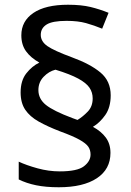

<svg xmlns="http://www.w3.org/2000/svg" viewBox="-20 -785 553 810"><path d="M67 -395Q67 -445 91 -475.5Q115 -506 146 -521Q110 -541 90 -568.5Q70 -596 70 -636Q70 -696 121 -730.5Q172 -765 267 -765Q323 -765 362 -755.5Q401 -746 438 -731L411 -664Q377 -678 343 -687.5Q309 -697 261 -697Q201 -697 176.5 -681.5Q152 -666 152 -638Q152 -610 180 -590.5Q208 -571 284 -543Q361 -515 404 -479Q447 -443 447 -383Q447 -332 424 -299.5Q401 -267 372 -250Q407 -231 426.5 -204.5Q446 -178 446 -140Q446 -71 388.5 -33Q331 5 228 5Q173 5 132 -3.5Q91 -12 59 -28V-103Q91 -88 138 -75Q185 -62 232 -62Q306 -62 334 -83.5Q362 -105 362 -133Q362 -152 352.5 -166Q343 -180 315.5 -195.5Q288 -211 233 -231Q181 -251 143.5 -272Q106 -293 86.5 -322Q67 -351 67 -395ZM142 -405Q142 -368 173.5 -342.5Q205 -317 285 -287L307 -279Q330 -293 350.5 -314.5Q371 -336 371 -370Q371 -395 357.5 -415Q344 -435 310 -453.5Q276 -472 214 -491Q186 -484 164 -461Q142 -438 142 -405Z"/></svg>

Font: Noto Sans Tai Tham
Style: Regular
Weight: 400
Designer: Monotype Design Team 2013. Revised by David WIlliams 2020
Foundry: Monotype Imaging Inc.
Version: Version 2.002